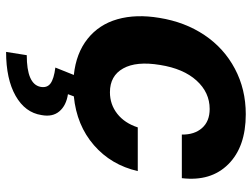

<svg xmlns="http://www.w3.org/2000/svg" viewBox="-118 -475 823 627"><g transform="rotate(90 293.5 -161.5)"><path d="M294.7 8.9 287.6 28.1Q324.6 33.7 343.6 56.1Q362.6 78.5 355.8 114.3Q347.7 168 293 199Q238.3 230.1 149.5 230.1L160.2 162.6Q254.3 162.6 263.5 118.3Q267.8 96.6 252.7 85.2Q237.6 73.9 200.6 69.2L224.8 8.9Q153.8 1.4 106.9 -35.9Q60 -73.2 42.8 -133.5Q25.6 -193.9 38.4 -270.6Q51.8 -354 94.6 -417.8Q137.4 -481.5 204.4 -517Q271.3 -552.6 353 -552.6Q459.5 -552.6 516.3 -495.6Q573.2 -438.6 561.8 -343.8H419.4Q420.1 -384.9 398.1 -409.8Q376.1 -434.7 335.9 -434.7Q282 -434.7 243.1 -391.9Q204.2 -349.1 192.1 -272.7Q179.3 -195.3 203.5 -152.2Q227.6 -109 281.2 -109Q321 -109 351.6 -133Q382.1 -157 396 -199.9H538.7Q518.8 -112.9 454 -56.6Q389.2 -0.4 294.7 8.9Z"/></g></svg>

Font: Karasuma Gothic
Style: Bold Italic
Weight: 700
Italic angle: 9.39998°
Designer: Rasmus Andersson / Ryoko Nishizuka
Foundry: Genbu
Version: Version 1.00